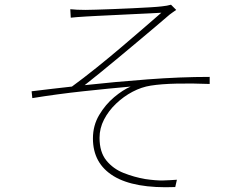

<svg xmlns="http://www.w3.org/2000/svg" viewBox="-20 -767 1040 814"><path d="M278 -728Q304 -725 342 -725Q356 -725 387.5 -726Q419 -727 459.5 -728.5Q500 -730 541.5 -732Q583 -734 616.5 -736Q650 -738 666 -740Q677 -741 687.5 -743Q698 -745 705 -747L727 -725Q723 -722 714 -716Q705 -710 699 -705Q676 -685 641 -655.5Q606 -626 565.5 -592Q525 -558 483.5 -523.5Q442 -489 404.5 -458.5Q367 -428 339 -406Q467 -420 606 -430.5Q745 -441 869 -441V-411Q794 -414 728.5 -412.5Q663 -411 619 -404Q580 -398 542 -378Q504 -358 472 -327.5Q440 -297 421 -260Q402 -223 402 -183Q402 -122 431 -86.5Q460 -51 504.5 -33.5Q549 -16 595 -8Q642 -1 673 -2Q704 -3 730 -5L723 26Q549 33 461.5 -20.5Q374 -74 374 -180Q374 -235 400.5 -279.5Q427 -324 464 -355Q501 -386 534 -400Q443 -392 332 -380Q221 -368 117 -351L114 -380Q155 -385 201.5 -390.5Q248 -396 285 -400Q333 -435 388.5 -479.5Q444 -524 498 -570Q552 -616 596 -654Q640 -692 664 -713Q650 -712 617.5 -710.5Q585 -709 544 -707Q503 -705 462 -703Q421 -701 389.5 -699.5Q358 -698 344 -697Q324 -696 306.5 -694.5Q289 -693 280 -692Z"/></svg>

Font: Source Han Sans SC ExtraLight
Style: Regular
Weight: 250
Designer: Ryoko NISHIZUKA 西塚涼子 (kana, bopomofo & ideographs); Paul D. Hunt (Latin, Greek & Cyrillic); Sandoll Communications 산돌커뮤니
Foundry: Adobe
Version: Version 2.004;hotconv 1.0.118;makeotfexe 2.5.65603